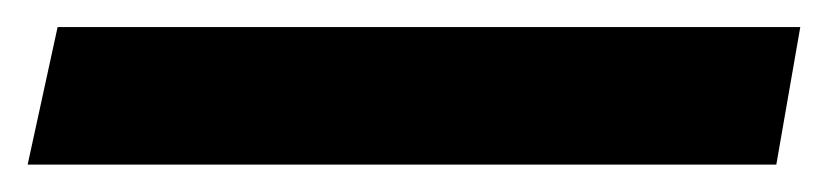

<svg xmlns="http://www.w3.org/2000/svg" viewBox="-54 69 607 141"><path d="M533.7 88.9 516.1 189.9H-33.7L-11.7 88.9Z"/></svg>

Font: Vesper Libre Heavy
Style: Regular
Weight: 900
Designer: Robert Keller & Kimya Gandhi
Foundry: Mota Italic
Version: Version 1.058